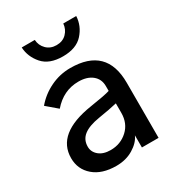

<svg xmlns="http://www.w3.org/2000/svg" viewBox="-193 -911 952 1043"><g transform="rotate(-30 283.0 -390.0)"><path d="M145.5 -150.4Q145.5 -117.2 172.4 -94.7Q199.2 -72.3 245.1 -72.3Q307.6 -72.3 351.6 -112.8Q395.5 -153.3 395.5 -218.8V-278.3Q350.6 -267.6 277.3 -255.9Q210.9 -245.1 178.2 -219.7Q145.5 -194.3 145.5 -150.4ZM36.1 -141.6Q36.1 -295.9 269.5 -332Q366.2 -346.7 395.5 -356.4V-386.7Q395.5 -430.7 363.8 -456.5Q332 -482.4 278.3 -482.4Q183.6 -482.4 117.2 -405.3L50.8 -461.9Q92.8 -511.7 151.9 -540Q210.9 -568.4 276.4 -568.4Q502.9 -568.4 502.9 -345.7V0H398.4V-76.2Q381.8 -38.1 335.9 -10.3Q290 17.6 229.5 17.6Q139.6 17.6 87.9 -26.9Q36.1 -71.3 36.1 -141.6ZM104.5 -796.9H186.5Q188.5 -761.7 212.9 -737.3Q237.3 -712.9 275.4 -712.9Q314.5 -712.9 338.4 -737.3Q362.3 -761.7 365.2 -796.9H446.3Q443.4 -736.3 401.4 -689.5Q359.4 -642.6 275.4 -642.6Q190.4 -642.6 148.9 -689.9Q107.4 -737.3 104.5 -796.9Z"/></g></svg>

Font: Gothic A1 SemiBold
Style: Regular
Weight: 600
Version: Version 2.50